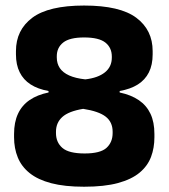

<svg xmlns="http://www.w3.org/2000/svg" viewBox="-20 -674 624 710"><path d="M291 16.5Q219 16.5 169.5 3.5Q120 -9.5 89.8 -33.8Q59.5 -58 45.8 -91.8Q32 -125.5 32 -166.5V-178.5Q32 -222 46.5 -253.2Q61 -284.5 89.5 -304Q118 -323.5 159.5 -332V-337.5Q120 -344.5 93.2 -361.8Q66.5 -379 52.8 -406.8Q39 -434.5 39 -473V-485Q39 -563 99.2 -608.2Q159.5 -653.5 291 -653.5Q424 -653.5 484.2 -608.2Q544.5 -563 544.5 -485V-473Q544.5 -434 530.5 -406.2Q516.5 -378.5 489.5 -361.5Q462.5 -344.5 422.5 -337.5V-332Q465 -323 493.5 -303.5Q522 -284 536.5 -253.2Q551 -222.5 551 -178.5V-166.5Q551 -127 538.5 -93.8Q526 -60.5 496.5 -35.8Q467 -11 416.5 2.8Q366 16.5 291 16.5ZM293 -106.5Q351 -106.5 373.8 -127.2Q396.5 -148 396.5 -182V-187Q396.5 -222.5 371 -242.5Q345.5 -262.5 287.5 -271.5Q233.5 -262.5 210.2 -241.2Q187 -220 187 -187V-182Q187 -147.5 210.8 -127Q234.5 -106.5 293 -106.5ZM295.5 -380.5Q342.5 -386 368 -406.5Q393.5 -427 393.5 -461V-465Q393.5 -497.5 369.8 -516.5Q346 -535.5 291 -535.5Q237.5 -535.5 213.8 -516.8Q190 -498 190 -466V-461.5Q190 -439 201.2 -422.2Q212.5 -405.5 235.8 -395Q259 -384.5 295.5 -380.5Z"/></svg>

Font: Anek Devanagari
Style: Bold
Weight: 700
Designer: Kailash Malviya (Devanagari) & Yesha Goshar (Latin)
Foundry: Ek Type
Version: Version 1.003